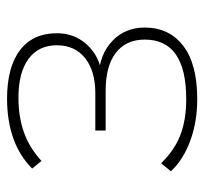

<svg xmlns="http://www.w3.org/2000/svg" viewBox="-38 -550 596 561"><g transform="rotate(-90 260.5 -270.0)"><path d="M40 -69.3 63.5 -97.7Q101.6 -58.6 146 -41.5Q190.4 -24.4 251 -24.4Q424.8 -24.4 424.8 -145.5Q424.8 -200.2 386.2 -230Q347.7 -259.8 275.4 -259.8H159.2V-290H268.6Q333 -290 370.6 -319.8Q408.2 -349.6 408.2 -402.3Q408.2 -456.1 368.2 -485.4Q328.1 -514.6 254.9 -514.6Q199.2 -514.6 153.8 -498.5Q108.4 -482.4 70.3 -447.3L47.9 -474.6Q86.9 -512.7 138.2 -530.3Q189.5 -547.9 252 -547.9Q343.8 -547.9 393.6 -510.3Q443.4 -472.7 443.4 -402.3Q443.4 -349.6 408.7 -313Q374 -276.4 320.3 -270.5L319.3 -280.3Q381.8 -277.3 420.9 -240.2Q460 -203.1 460 -145.5Q460 -74.2 406.7 -33.2Q353.5 7.8 251 7.8Q184.6 7.8 128.9 -12.7Q73.2 -33.2 40 -69.3Z"/></g></svg>

Font: Min Sans VF VF
Style: Regular
Weight: 400
Designer: Jinseong-Kim, NotoSansCJK, Nunito
Foundry: Jinseong-Kim
Version: Version 1.420;Glyphs 3.1.2 (3151)